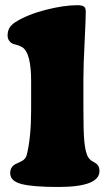

<svg xmlns="http://www.w3.org/2000/svg" viewBox="-20 -726 420 753"><path d="M102.1 -295.4V-406.7Q102.1 -520 66.9 -541Q60.1 -544.9 54.2 -547.1Q48.3 -549.3 42.5 -550.8Q36.6 -552.2 33.7 -553.2Q22.9 -556.6 16.4 -565.7Q9.8 -574.7 9.8 -585.9Q9.8 -604.5 17.1 -616.7Q24.4 -628.9 41 -639.6Q87.4 -668.9 158.9 -687.3Q230.5 -705.6 283.7 -705.6Q300.8 -705.6 308.6 -700.7Q316.4 -695.8 316.4 -680.7Q316.4 -652.8 311.8 -560.5Q307.1 -468.3 307.1 -418V-301.8Q307.1 -212.9 310.3 -176.3Q313.5 -139.6 320.8 -120.1Q325.7 -106 337.4 -96.7Q340.8 -94.2 349.1 -89.6Q357.4 -85 360.8 -81.5Q370.1 -72.3 370.1 -55.2Q370.1 7.3 208.5 7.3Q109.4 7.3 64.7 -4.2Q20 -15.6 20 -46.9Q20 -70.3 39.1 -81.5Q43.5 -84 52.7 -88.1Q62 -92.3 65.4 -94.2Q81.1 -102.5 85.4 -120.1Q102.1 -189 102.1 -295.4Z"/></svg>

Font: Cooper* Black
Style: Regular
Weight: 900
Designer: Owen Earl
Foundry: indestructible type*
Version: Version 0.001